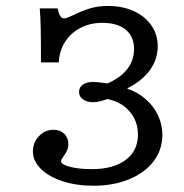

<svg xmlns="http://www.w3.org/2000/svg" viewBox="-20 -602 609 634"><path d="M88.7 -101.6Q88.7 -131.5 108.5 -152.4Q128.2 -173.4 156.5 -173.4Q178.2 -173.4 191.9 -160.5Q205.6 -147.6 205.6 -126.6Q205.6 -114.5 201.2 -104.8Q196.8 -95.2 189.5 -85.5Q186.3 -80.6 183.9 -76.6Q181.5 -72.6 181.5 -69.4Q181.5 -58.9 210.9 -51.2Q240.3 -43.5 283.1 -43.5Q354 -43.5 394.8 -73.8Q435.5 -104 435.5 -157.3Q435.5 -201.6 408.5 -233.5Q381.5 -265.3 334.7 -275Q305.6 -264.5 287.9 -264.5Q266.9 -264.5 254 -273.8Q241.1 -283.1 241.1 -298.4Q241.1 -313.7 253.6 -322.6Q266.1 -331.5 289.5 -331.5Q298.4 -331.5 335.5 -326.6Q379 -346 400.8 -374.6Q422.6 -403.2 422.6 -440.3Q422.6 -481.5 395.2 -504Q367.7 -526.6 317.7 -526.6Q278.2 -526.6 246 -510.1Q213.7 -493.5 194.8 -463.7Q175.8 -433.9 174.2 -396H115.3Q115.3 -466.1 114.5 -506.9Q113.7 -547.6 111.3 -574.2H170.2Q173.4 -558.1 178.6 -549.6Q183.9 -541.1 191.9 -541.1Q196 -541.1 204 -544.4Q212.1 -547.6 221 -551.6Q250.8 -566.1 277 -574.2Q303.2 -582.3 337.1 -582.3Q384.7 -582.3 421.8 -565.3Q458.9 -548.4 479.8 -518.1Q500.8 -487.9 500.8 -449.2Q500.8 -406.5 475.4 -371Q450 -335.5 400.8 -310.5V-308.9Q436.3 -296.8 462.1 -273.8Q487.9 -250.8 502 -220.6Q516.1 -190.3 516.1 -156.5Q516.1 -107.3 487.1 -69.4Q458.1 -31.5 406.5 -10.1Q354.8 11.3 288.7 11.3Q232.3 11.3 186.7 -3.6Q141.1 -18.5 114.9 -44.4Q88.7 -70.2 88.7 -101.6Z"/></svg>

Font: Playfair Micro SmCond SmLight
Style: Regular
Weight: 360
Width: 4
Designer: Claus Eggers Sørensen
Foundry: Claus Eggers Sørensen
Version: Version 2.100;Glyphs 3.2 (3219)